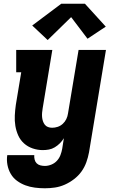

<svg xmlns="http://www.w3.org/2000/svg" viewBox="-20 -798 640 1031"><path d="M221 213Q194 213 167 209.5Q140 206 116 197Q92 188 71.5 173Q51 158 38 136Q25 114 20 87.5Q15 61 19 35H164Q163 47 166 59Q169 71 177 79Q185 87 197 90Q209 93 221 93Q238 93 255.5 86Q273 79 285.5 65.5Q298 52 304.5 35Q311 18 314 1L323 -56Q314 -41 301.5 -28.5Q289 -16 274 -7Q259 2 242.5 5Q226 8 210 8Q182 8 155.5 -1Q129 -10 109 -28Q89 -46 78 -70.5Q67 -95 62.5 -122Q58 -149 59.5 -178Q61 -207 65 -235L94 -410H67V-530H261L209 -216Q207 -204 206 -192.5Q205 -181 206 -169.5Q207 -158 210.5 -147.5Q214 -137 220.5 -128.5Q227 -120 237.5 -116Q248 -112 260 -112Q275 -112 290 -117Q305 -122 317 -133Q329 -144 336 -158.5Q343 -173 345 -188L402 -530H549L458 20Q453 47 443.5 73.5Q434 100 417.5 123Q401 146 377.5 164Q354 182 328 193.5Q302 205 275 209Q248 213 221 213ZM236 -583 153 -661 309 -778H436L548 -655L450 -590L362 -706Z"/></svg>

Font: Iosevka Slab Heavy Extended
Style: Italic
Weight: 900
Width: 7
Italic angle: -9°
Monospace: yes
Designer: Belleve Invis
Foundry: Belleve Invis
Version: Version 11.1.0; ttfautohint (v1.8.3)